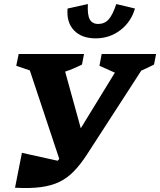

<svg xmlns="http://www.w3.org/2000/svg" viewBox="-20 -921 789 946"><path d="M54 4 88 -168 264 -129Q268 -134 272 -138L127 -574L60 -597L72 -655H394L384 -603Q345 -583 301 -568L378 -289L546 -563L470 -597L481 -655H749L739 -603Q704 -585 676 -573L408 -159Q376 -110 344 -77Q312 -44 273 -25Q234 -6 181 1Q128 8 54 4ZM451 -732Q383 -732 345 -771Q307 -810 313 -879L413 -901Q410 -847 422.5 -825Q435 -803 464 -803Q495 -803 515 -825Q535 -847 553 -901L645 -879Q626 -813 573 -772.5Q520 -732 451 -732Z"/></svg>

Font: Piazzolla
Style: Bold Italic
Weight: 700
Italic angle: -11.3°
Designer: Juan Pablo del Peral
Foundry: Huerta Tipografica
Version: Version 1.330